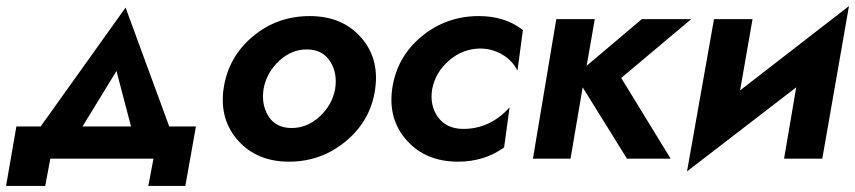

<svg xmlns="http://www.w3.org/2000/svg" viewBox="-26 -523 2819 633"><path d="M480 0H140L123 90H-6L28 -106H108L388 -498L532 -106H620L585 90H463ZM358 -289 246 -106H406Z M711 -230Q726 -334 806.5 -402Q887 -470 995 -470Q1101 -470 1163 -401Q1225 -332 1211 -230Q1197 -127 1115.5 -58.5Q1034 10 927 10Q821 10 759 -59.5Q697 -129 711 -230ZM843 -230Q835 -178 859 -140Q883 -102 933 -101Q985 -100 1027 -138Q1069 -176 1079 -230Q1087 -282 1062.5 -320.5Q1038 -359 988 -360Q936 -361 894.5 -322.5Q853 -284 843 -230Z M1399 -230Q1390 -176 1417.5 -137.5Q1445 -99 1499 -98Q1589 -97 1654 -169L1636 -37Q1571 10 1484 10Q1378 10 1315.5 -59.5Q1253 -129 1267 -230Q1282 -335 1363.5 -402.5Q1445 -470 1553 -470Q1639 -470 1698 -424L1680 -290Q1663 -324 1629.5 -343.5Q1596 -363 1556 -363Q1499 -362 1454.5 -323.5Q1410 -285 1399 -230Z M1808 -460H1935L1908 -306L2090 -460H2253L2022 -266L2185 0H2041L1895 -235L1855 0H1731Z M2455 -460 2414 -225 2773 -503 2685 0H2559L2599 -235L2239 42L2328 -460Z"/></svg>

Font: Jost* 600 Semi
Style: Italic
Weight: 600
Italic angle: -10°
Version: Version 3.500